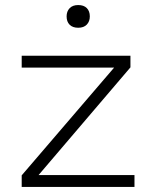

<svg xmlns="http://www.w3.org/2000/svg" viewBox="-20 -741 622 761"><path d="M66 0V-46L446 -489L468 -473H66V-520H497V-474L114 -25L97 -47H513V0ZM290 -631Q268 -631 256 -643Q244 -655 244 -676Q244 -696 256 -708.5Q268 -721 290 -721Q312 -721 324 -709Q336 -697 336 -676Q336 -656 324 -643.5Q312 -631 290 -631Z"/></svg>

Font: Lexend Giga ExtraLight
Style: Regular
Weight: 250
Version: Version 1.007